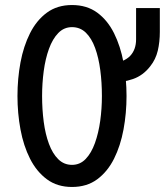

<svg xmlns="http://www.w3.org/2000/svg" viewBox="-20 -732 656 764"><path d="M266.5 12Q208 12 166.8 -18.5Q125.5 -49 99.5 -100.5Q73.5 -152 61.5 -216.8Q49.5 -281.5 49.5 -350Q49.5 -419 61.5 -483.5Q73.5 -548 99.5 -599.8Q125.5 -651.5 166.8 -681.8Q208 -712 266.5 -712Q325.5 -712 366.8 -681.8Q408 -651.5 433.8 -599.8Q459.5 -548 471.5 -483.5Q483.5 -419 483.5 -350Q483.5 -281.5 471.5 -216.8Q459.5 -152 433.8 -100.5Q408 -49 366.8 -18.5Q325.5 12 266.5 12ZM266.5 -76Q298.5 -76 321 -99.5Q343.5 -123 357.8 -162.8Q372 -202.5 378.8 -251.2Q385.5 -300 385.5 -350Q385.5 -404 379 -453.2Q372.5 -502.5 358.5 -541Q344.5 -579.5 321.8 -601.8Q299 -624 266.5 -624Q234.5 -624 211.8 -600.5Q189 -577 174.8 -537.5Q160.5 -498 154 -449.2Q147.5 -400.5 147.5 -350Q147.5 -296.5 154 -247.2Q160.5 -198 174.8 -159.5Q189 -121 211.8 -98.5Q234.5 -76 266.5 -76ZM415 -401.5V-475.5Q474 -484.5 497.8 -509.5Q521.5 -534.5 521.5 -575.5V-700H616V-605.5Q616 -565 607.8 -530.2Q599.5 -495.5 578 -468.5Q549.5 -431.5 509 -417.5Q468.5 -403.5 415 -401.5Z"/></svg>

Font: Overpass Mono Medium
Style: Regular
Weight: 500
Monospace: yes
Designer: Delve Withrington, Dave Bailey
Foundry: Delve Fonts LLC
Version: Version 4.000